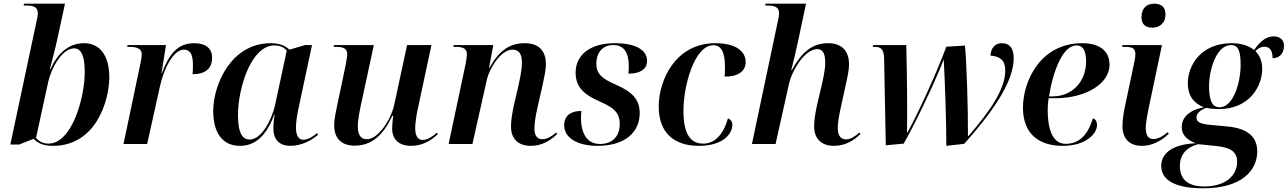

<svg xmlns="http://www.w3.org/2000/svg" viewBox="-20 -780 6975 1040"><path d="M267 10C502 10 572 -238 572 -361C572 -492 511 -546 436 -546C350 -546 292 -490 253 -405H250C263 -456 280 -519 288 -557L332 -760H110L108 -750H125C160 -750 185 -742 185 -708C185 -695 181 -678 175 -651L36 3H83L162 -28C185 -5 213 10 267 10ZM242 -2C213 -2 189 -16 175 -33L242 -340C256 -403 313 -518 382 -518C418 -518 439 -481 439 -390C439 -253 371 -2 242 -2Z M741 -438 649 0H777L848 -319C869 -412 921 -511 975 -511C1010 -511 1025 -487 1025 -428C1025 -414 1025 -397 1023 -378C1091 -378 1129 -408 1129 -467C1129 -515 1098 -546 1032 -546C942 -546 896 -487 857 -384H855L879 -536H671L669 -526H684C719 -526 748 -517 748 -486C748 -475 745 -457 741 -438Z M1280 10C1363 10 1424 -45 1467 -163H1468C1464 -137 1461 -116 1461 -82C1461 -21 1497 10 1552 10C1616 10 1668 -21 1703 -50L1698 -59C1673 -39 1648 -23 1623 -23C1598 -23 1583 -45 1583 -91C1583 -121 1592 -171 1598 -198L1670 -536H1633L1548 -511C1526 -531 1498 -546 1446 -546C1234 -546 1135 -325 1135 -178C1135 -62 1184 10 1280 10ZM1332 -24C1297 -24 1269 -54 1269 -155C1269 -303 1340 -534 1467 -534C1495 -534 1520 -524 1533 -505L1470 -211C1454 -136 1398 -24 1332 -24Z M2207 10C2272 10 2320 -23 2352 -54L2346 -61C2321 -39 2295 -22 2270 -22C2243 -22 2229 -44 2229 -87C2229 -111 2236 -160 2242 -185L2317 -536H2185L2116 -215C2098 -131 2028 -26 1968 -26C1931 -26 1918 -53 1918 -98C1918 -124 1927 -176 1935 -212L2005 -536H1789L1787 -526H1801C1839 -526 1861 -518 1861 -486C1861 -475 1856 -450 1852 -426L1807 -212C1800 -178 1790 -135 1790 -102C1790 -43 1818 9 1901 9C1995 9 2057 -50 2105 -153H2110C2107 -135 2104 -98 2104 -84C2104 -33 2133 10 2207 10Z M2855 10C2920 10 2966 -23 2998 -54L2992 -62C2972 -44 2945 -26 2918 -26C2889 -26 2875 -46 2875 -83C2875 -114 2881 -150 2889 -187L2919 -319C2926 -354 2937 -399 2937 -432C2937 -495 2908 -546 2822 -546C2739 -546 2683 -505 2631 -412H2629L2652 -536H2437L2436 -526H2450C2488 -526 2509 -517 2509 -485C2509 -477 2506 -456 2503 -438L2410 0H2539L2618 -352C2629 -402 2690 -511 2756 -511C2801 -511 2807 -472 2807 -440C2807 -401 2794 -342 2788 -315L2765 -217C2753 -162 2748 -125 2748 -94C2748 -31 2784 10 2855 10Z M3216 10C3371 10 3445 -68 3445 -167C3445 -243 3403 -283 3317 -321C3240 -354 3210 -380 3210 -436C3210 -490 3240 -536 3302 -536C3363 -536 3386 -491 3386 -420C3386 -408 3385 -395 3384 -381C3443 -381 3485 -402 3485 -451C3485 -499 3440 -546 3311 -546C3173 -546 3098 -480 3098 -387C3098 -305 3147 -266 3229 -230C3307 -196 3337 -168 3337 -108C3337 -45 3300 0 3230 0C3162 0 3127 -53 3127 -144C3127 -155 3128 -167 3129 -179C3080 -179 3036 -160 3036 -101C3036 -32 3110 10 3216 10Z M3766 10C3896 10 3947 -55 3947 -104C3947 -123 3936 -134 3923 -139C3896 -44 3847 -2 3789 -2C3717 -2 3682 -59 3682 -179C3682 -320 3743 -535 3844 -535C3887 -535 3907 -497 3907 -416C3907 -396 3906 -379 3905 -365C3987 -365 4019 -400 4019 -444C4019 -498 3972 -546 3855 -546C3634 -546 3548 -339 3548 -204C3548 -57 3634 10 3766 10Z M4497 10C4562 10 4609 -23 4641 -54L4635 -62C4610 -40 4586 -25 4564 -25C4533 -25 4518 -46 4518 -87C4518 -115 4524 -150 4532 -187L4561 -320C4569 -355 4579 -399 4579 -432C4579 -495 4548 -546 4465 -546C4375 -546 4319 -491 4269 -400H4266C4273 -426 4291 -501 4302 -553L4346 -760H4126L4125 -750H4139C4179 -750 4200 -740 4200 -707C4200 -699 4197 -681 4192 -659L4053 0H4181L4253 -323C4271 -404 4342 -514 4406 -514C4444 -514 4450 -476 4450 -441C4450 -400 4437 -346 4431 -319L4407 -217C4395 -162 4390 -129 4390 -95C4390 -31 4427 10 4497 10Z M5106 10 5203 -1C5351 -167 5471 -334 5471 -465C5471 -518 5449 -546 5407 -546C5371 -546 5347 -521 5345 -479C5403 -474 5425 -449 5425 -398C5425 -296 5344 -181 5226 -43H5223C5224 -190 5216 -437 5207 -533L5106 -527C5051 -379 4956 -173 4896 -63H4893C4895 -199 4893 -368 4889 -536H4710L4707 -526H4719C4749 -526 4768 -516 4769 -462L4778 7L4875 -2C4928 -93 5039 -321 5092 -458C5098 -339 5106 -134 5106 10Z M5736 10C5864 10 5922 -57 5922 -102C5922 -124 5913 -135 5900 -139C5875 -57 5831 -1 5753 -1C5690 -1 5655 -61 5655 -188C5655 -203 5657 -232 5660 -248H5696C5864 -248 5990 -328 5990 -429C5990 -505 5935 -546 5842 -546C5612 -546 5521 -336 5521 -197C5521 -57 5605 10 5736 10ZM5682 -258H5662C5686 -404 5739 -534 5811 -534C5844 -534 5863 -509 5863 -448C5863 -337 5787 -258 5682 -258Z M6222 -630C6257 -630 6293 -651 6293 -703C6293 -746 6265 -760 6232 -760C6194 -760 6163 -739 6163 -686C6163 -646 6188 -630 6222 -630ZM6165 10C6229 10 6280 -25 6311 -56L6305 -64C6282 -45 6257 -27 6227 -27C6199 -27 6187 -47 6186 -87C6186 -111 6195 -161 6201 -190L6274 -536H6060L6058 -526H6074C6112 -526 6130 -519 6130 -487C6130 -476 6128 -462 6125 -447L6079 -230C6069 -183 6060 -137 6060 -97C6060 -29 6098 10 6165 10Z M6497 240C6708 240 6790 142 6790 40C6790 -43 6733 -85 6628 -95L6532 -104C6485 -109 6461 -117 6461 -143C6461 -166 6478 -181 6513 -196C6529 -192 6563 -189 6581 -189C6749 -189 6817 -314 6817 -407C6817 -455 6799 -484 6780 -503C6794 -518 6811 -527 6827 -527C6860 -527 6873 -505 6873 -465C6920 -465 6935 -501 6935 -533C6935 -561 6916 -583 6879 -583C6832 -583 6797 -545 6773 -509C6746 -531 6705 -546 6652 -546C6482 -546 6414 -423 6414 -329C6414 -262 6446 -220 6501 -199C6413 -182 6381 -137 6381 -92C6381 -56 6401 -25 6457 -4C6338 1 6270 46 6270 119C6270 193 6341 240 6497 240ZM6585 -199C6546 -199 6529 -237 6529 -313C6529 -399 6567 -536 6649 -536C6686 -536 6700 -506 6700 -428C6700 -337 6663 -199 6585 -199ZM6503 230C6408 230 6371 186 6371 119C6371 52 6414 15 6470 1L6570 11C6643 19 6681 40 6681 97C6681 171 6618 230 6503 230Z"/></svg>

Font: Noto Serif Display SemiBold
Style: Italic
Weight: 600
Italic angle: -12°
Designer: Monotype Design Team
Foundry: Monotype Imaging Inc.
Version: Version 2.009